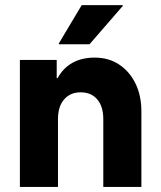

<svg xmlns="http://www.w3.org/2000/svg" viewBox="-20 -736 632 756"><path d="M58.3 0V-500H203.3V-428.3H206.7Q251.7 -509.2 353.3 -509.2Q407.5 -509.2 448.8 -482.1Q490 -455 513.3 -407.5Q536.7 -360 536.7 -297.5V0H386.7V-267.5Q386.7 -316.7 362.9 -344.6Q339.2 -372.5 297.5 -372.5Q256.7 -372.5 232.5 -344.6Q208.3 -316.7 208.3 -267.5V0ZM211.7 -561.7V-565L301.7 -715.8H463.3V-712.5L332.5 -561.7Z"/></svg>

Font: Funnel Sans ExtraBold
Style: Regular
Weight: 800
Version: Version 1.000; Beta; Release 5; Build 24; ttfautohint (v1.8.